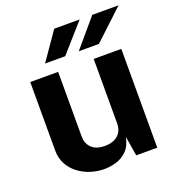

<svg xmlns="http://www.w3.org/2000/svg" viewBox="-133 -828 861 944"><g transform="rotate(-20 297.5 -356.5)"><path d="M253 10Q217 10 182.2 -1Q147.5 -12 119 -33.5Q90.5 -55 73.2 -86.5Q56 -118 56 -159.5V-517H202V-178Q202 -142 225.5 -119Q249 -96 294.5 -96Q337.5 -96 362.8 -118.2Q388 -140.5 388 -180.5V-517H532.5V0H422.5L405.5 -102.5Q396.5 -57 371.8 -32.8Q347 -8.5 315.2 0.8Q283.5 10 253 10ZM332 -577.5 455.5 -723H593L437.5 -577.5ZM155.5 -577.5 256.5 -723H389.5L261 -577.5Z"/></g></svg>

Font: Public Sans Thin
Style: Bold
Weight: 700
Version: Version 2.001